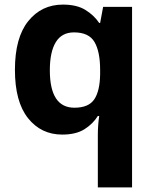

<svg xmlns="http://www.w3.org/2000/svg" viewBox="-20 -576 673 836"><path d="M406 11Q406 -31 412 -71H406Q385 -37 348 -13.5Q311 10 251 10Q159 10 102 -61.5Q45 -133 45 -272Q45 -412 103 -484Q161 -556 254 -556Q314 -556 351.5 -533Q389 -510 412 -476H416L429 -546H555V240H406ZM304 -107Q366 -107 390.5 -143.5Q415 -180 416 -253V-271Q416 -351 391.5 -393Q367 -435 302 -435Q249 -435 223 -392.5Q197 -350 197 -270Q197 -107 304 -107Z"/></svg>

Font: Noto Sans Duployan
Style: Bold
Weight: 700
Designer: David Corbett
Foundry: David Corbett
Version: Version 3.001